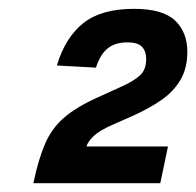

<svg xmlns="http://www.w3.org/2000/svg" viewBox="-20 -738 444 435"><path d="M55.6 -323Q67 -377.4 82.1 -412.3Q97.2 -447.2 125.2 -471.5Q153.2 -495.8 202.8 -518L254.8 -541.6Q281.4 -553.4 296.3 -566.4Q311.2 -579.4 311.2 -604.4Q311.2 -621.4 302 -631.7Q292.8 -642 268 -642Q241 -642 224 -628.4Q207 -614.8 197.4 -584.8L108.8 -589.6Q128 -653.2 168.7 -685.6Q209.4 -718 283.6 -718Q348.6 -718 376.5 -691.6Q404.4 -665.2 404.4 -620.8Q404.4 -583.6 389.1 -557.4Q373.8 -531.2 346.8 -512.2Q319.8 -493.2 282.8 -476.4L233 -454.4Q205 -442 192.3 -429.9Q179.6 -417.8 175.8 -406.2H360.6L343.2 -323Z"/></svg>

Font: Geist
Style: Italic
Weight: 400
Italic angle: -12°
Designer: Basement.studio, Andrés Briganti, Mateo Zaragoza
Foundry: Basement.studio, Vercel, Andrés Briganti, Guido Ferreyra, Mateo Zaragoza
Version: Version 1.500